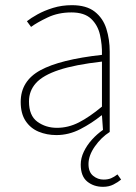

<svg xmlns="http://www.w3.org/2000/svg" viewBox="-20 -510 526 742"><path d="M378 212Q342 212 317 191.5Q292 171 292 126Q292 101 304 76Q316 51 335.5 29.5Q355 8 378 -8L374 -64H372Q335 -34 290.5 -11Q246 12 198 12Q161 12 129.5 -1Q98 -14 79 -42.5Q60 -71 60 -116Q60 -197 136 -238.5Q212 -280 374 -298Q375 -337 366.5 -375Q358 -413 332 -437.5Q306 -462 256 -462Q205 -462 164 -442.5Q123 -423 100 -406L84 -428Q99 -440 125 -454.5Q151 -469 185 -479.5Q219 -490 258 -490Q314 -490 346 -465Q378 -440 391 -399Q404 -358 404 -310V0Q371 21 346.5 56Q322 91 322 124Q322 155 340 169.5Q358 184 380 184Q397 184 409 179Q421 174 434 164L448 184Q436 194 418.5 203Q401 212 378 212ZM200 -16Q244 -16 285 -37Q326 -58 374 -98V-272Q269 -260 207.5 -239.5Q146 -219 119 -189Q92 -159 92 -118Q92 -63 124.5 -39.5Q157 -16 200 -16Z"/></svg>

Font: Mada ExtraLight
Style: Regular
Weight: 250
Designer: Khaled Hosny
Version: Version 1.5